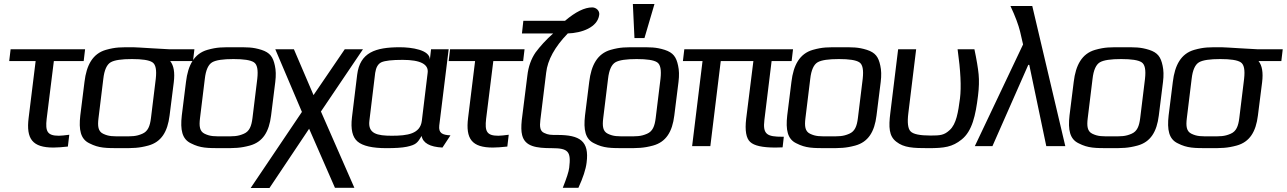

<svg xmlns="http://www.w3.org/2000/svg" viewBox="-20 -730 6427 959"><path d="M213 -136 249 -425H398L405 -484H33L26 -425H158L123 -141C110 -36 142 7 247 7C267 7 291 5 319 2L326 -57C303 -54 285 -52 274 -52C216 -52 206 -74 213 -136Z M646 -494C583 -494 559 -495 509 -481C443 -462 412 -405 402 -321L381 -153C373 -82 382 -35 427 -14C474 10 508 10 584 10C646 10 673 10 721 -3C786 -21 817 -72 827 -153L848 -319C854 -368 848 -403 830 -425H944L951 -484H824C807 -484 664 -494 646 -494ZM734 -140C729 -100 719 -74 691 -62C659 -48 639 -49 592 -49C544 -49 524 -48 495 -62C470 -74 467 -100 472 -140L496 -336C501 -381 514 -408 533 -419C552 -430 588 -435 639 -435C690 -435 724 -430 741 -419C758 -408 763 -381 758 -336Z M1355 -321C1359 -353 1358 -380 1353 -402C1344 -445 1329 -467 1286 -481C1241 -495 1216 -494 1153 -494C1090 -494 1066 -495 1016 -481C950 -462 919 -405 909 -321L888 -153C880 -82 889 -35 934 -14C981 10 1015 10 1091 10C1153 10 1180 10 1228 -3C1293 -21 1324 -72 1334 -153ZM1241 -140C1236 -100 1226 -74 1198 -62C1166 -48 1146 -49 1099 -49C1051 -49 1031 -48 1002 -62C977 -74 974 -100 979 -140L1003 -336C1008 -381 1021 -408 1040 -419C1059 -430 1095 -435 1146 -435C1197 -435 1231 -430 1248 -419C1265 -408 1270 -381 1265 -336Z M1488 -171 1232 209H1326L1524 -87L1653 208H1750L1583 -173L1793 -484H1702L1546 -255L1448 -484H1355Z M2174 -103 2221 -484H2133L2127 -432C2128 -481 2036 -494 1977 -494C1855 -494 1778 -468 1764 -357L1738 -144C1731 -85 1740 -45 1766 -23C1792 -1 1840 10 1910 10C1954 10 1988 8 2012 3C2058 -7 2065 -16 2086 -51C2092 -16 2127 4 2190 7L2230 -54C2189 -56 2170 -65 2174 -103ZM1937 -52C1864 -52 1817 -62 1825 -127L1854 -366C1858 -393 1868 -411 1885 -419C1903 -427 1938 -431 1991 -431C2080 -431 2122 -409 2116 -366L2087 -127C2079 -61 2015 -52 1937 -52Z M2408 -136 2444 -425H2593L2600 -484H2228L2221 -425H2353L2318 -141C2305 -36 2337 7 2442 7C2462 7 2486 5 2514 2L2521 -57C2498 -54 2480 -52 2469 -52C2411 -52 2401 -74 2408 -136Z M2938 -693C2900 -693 2855 -671 2802 -626H2594L2587 -563H2743C2707 -531 2678 -499 2655 -468C2633 -436 2619 -397 2614 -352L2586 -129C2583 -98 2583 -74 2588 -55C2602 2 2659 10 2736 10C2819 10 2833 27 2823 108C2821 127 2810 160 2791 208H2869C2892 158 2906 116 2910 82C2924 -26 2876 -56 2764 -56C2730 -56 2719 -56 2698 -66C2677 -75 2675 -98 2679 -131L2708 -367C2715 -430 2751 -496 2816 -563C2885 -565 2965 -593 2973 -656C2976 -676 2958 -693 2938 -693Z M3369 -321C3373 -353 3372 -380 3367 -402C3358 -445 3343 -467 3300 -481C3255 -495 3230 -494 3167 -494C3104 -494 3080 -495 3030 -481C2964 -462 2933 -405 2923 -321L2902 -153C2894 -82 2903 -35 2948 -14C2995 10 3029 10 3105 10C3167 10 3194 10 3242 -3C3307 -21 3338 -72 3348 -153ZM3255 -140C3250 -100 3240 -74 3212 -62C3180 -48 3160 -49 3113 -49C3065 -49 3045 -48 3016 -62C2991 -74 2988 -100 2993 -140L3017 -336C3022 -381 3035 -408 3054 -419C3073 -430 3109 -435 3160 -435C3211 -435 3245 -430 3262 -419C3279 -408 3284 -381 3279 -336ZM3199 -540 3249 -710H3141L3149 -540Z M3798 -131 3834 -425H3934L3941 -484H3398L3391 -425H3489L3437 0H3528L3580 -425H3743L3707 -137C3700 -78 3707 -39 3727 -21C3747 -2 3789 7 3853 7C3859 7 3882 6 3889 6L3895 -47H3888C3812 -47 3789 -58 3798 -131Z M4379 -321C4383 -353 4382 -380 4377 -402C4368 -445 4353 -467 4310 -481C4265 -495 4240 -494 4177 -494C4114 -494 4090 -495 4040 -481C3974 -462 3943 -405 3933 -321L3912 -153C3904 -82 3913 -35 3958 -14C4005 10 4039 10 4115 10C4177 10 4204 10 4252 -3C4317 -21 4348 -72 4358 -153ZM4265 -140C4260 -100 4250 -74 4222 -62C4190 -48 4170 -49 4123 -49C4075 -49 4055 -48 4026 -62C4001 -74 3998 -100 4003 -140L4027 -336C4032 -381 4045 -408 4064 -419C4083 -430 4119 -435 4170 -435C4221 -435 4255 -430 4272 -419C4289 -408 4294 -381 4289 -336Z M4618 10C4697 10 4737 4 4783 -33C4836 -75 4853 -154 4865 -252C4870 -292 4871 -328 4868 -359C4865 -390 4858 -432 4847 -484H4763C4778 -377 4782 -296 4775 -239C4766 -171 4757 -110 4723 -80C4696 -55 4677 -53 4628 -53C4574 -53 4541 -60 4528 -74C4515 -87 4511 -118 4517 -165L4556 -484H4466L4427 -166C4418 -95 4420 -50 4457 -22C4495 8 4541 10 4618 10Z M5136 -700H5027C5052 -647 5067 -605 5075 -573L5090 -508L4849 0H4937L5116 -406H5121L5206 0H5301Z M5789 -321C5793 -353 5792 -380 5787 -402C5778 -445 5763 -467 5720 -481C5675 -495 5650 -494 5587 -494C5524 -494 5500 -495 5450 -481C5384 -462 5353 -405 5343 -321L5322 -153C5314 -82 5323 -35 5368 -14C5415 10 5449 10 5525 10C5587 10 5614 10 5662 -3C5727 -21 5758 -72 5768 -153ZM5675 -140C5670 -100 5660 -74 5632 -62C5600 -48 5580 -49 5533 -49C5485 -49 5465 -48 5436 -62C5411 -74 5408 -100 5413 -140L5437 -336C5442 -381 5455 -408 5474 -419C5493 -430 5529 -435 5580 -435C5631 -435 5665 -430 5682 -419C5699 -408 5704 -381 5699 -336Z M6082 -494C6019 -494 5995 -495 5945 -481C5879 -462 5848 -405 5838 -321L5817 -153C5809 -82 5818 -35 5863 -14C5910 10 5944 10 6020 10C6082 10 6109 10 6157 -3C6222 -21 6253 -72 6263 -153L6284 -319C6290 -368 6284 -403 6266 -425H6380L6387 -484H6260C6243 -484 6100 -494 6082 -494ZM6170 -140C6165 -100 6155 -74 6127 -62C6095 -48 6075 -49 6028 -49C5980 -49 5960 -48 5931 -62C5906 -74 5903 -100 5908 -140L5932 -336C5937 -381 5950 -408 5969 -419C5988 -430 6024 -435 6075 -435C6126 -435 6160 -430 6177 -419C6194 -408 6199 -381 6194 -336Z"/></svg>

Font: Gamestation Display
Style: Italic
Weight: 400
Designer: Jonas Hecksher
Foundry: Jonas Hecksher, Playtypeª, e-types AS
Version: Version 1.003